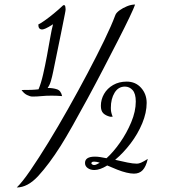

<svg xmlns="http://www.w3.org/2000/svg" viewBox="-20 -740 753 847"><path d="M54 87Q78 64 114 11.5Q150 -41 193 -111Q236 -181 280.5 -260Q325 -339 366 -416.5Q407 -494 439.5 -561Q472 -628 489 -674Q493 -684 507.5 -694.5Q522 -705 540.5 -712.5Q559 -720 576 -720Q571 -705 551 -663Q531 -621 501 -562.5Q471 -504 436.5 -437.5Q402 -371 366.5 -305.5Q331 -240 300.5 -186Q270 -132 248 -97Q196 -15 149 36Q102 87 54 87ZM395 -12Q401 -12 406.5 -15Q412 -18 420 -22Q412 -25 405.5 -26Q399 -27 395 -27Q388 -27 385.5 -24.5Q383 -22 383 -20Q383 -17 387 -14.5Q391 -12 395 -12ZM571 26Q557 26 538 21.5Q519 17 497.5 8.5Q476 0 453 -10Q421 10 396 10Q379 10 367 1.5Q355 -7 355 -21Q355 -49 399 -49Q410 -49 422.5 -47Q435 -45 450 -42Q480 -69 509.5 -111Q539 -153 559 -201Q579 -249 579 -292Q579 -327 565 -342.5Q551 -358 531 -358Q502 -358 485.5 -331Q469 -304 469 -264Q469 -254 470.5 -246Q472 -238 477 -225H466Q446 -230 435.5 -240.5Q425 -251 425 -273Q425 -301 439 -325.5Q453 -350 479 -365Q505 -380 539 -380Q578 -380 602.5 -352.5Q627 -325 627 -286Q627 -243 607.5 -196Q588 -149 556 -107Q524 -65 488 -35Q518 -28 542.5 -23Q567 -18 584 -18Q592 -18 602.5 -22.5Q613 -27 632 -39Q624 -5 609.5 10.5Q595 26 571 26ZM123 -314Q113 -314 99 -321Q85 -328 75 -343Q100 -343 116.5 -343.5Q133 -344 150 -346Q161 -372 170 -411Q179 -450 187 -493Q195 -536 201.5 -573.5Q208 -611 214 -633Q192 -619 181.5 -614.5Q171 -610 166 -610Q158 -610 153.5 -615Q149 -620 149 -632Q158 -636 176.5 -649Q195 -662 217 -680Q239 -698 259 -717H265Q267 -715 268 -711.5Q269 -708 269 -704Q270 -698 268.5 -690.5Q267 -683 266 -677Q262 -657 249.5 -594.5Q237 -532 215 -426Q210 -401 204.5 -382.5Q199 -364 190 -352Q214 -352 231.5 -346Q249 -340 254 -316Q244 -317 231 -317.5Q218 -318 208 -318Q182 -318 163 -316Q144 -314 123 -314Z"/></svg>

Font: Dancing Script Medium
Style: Regular
Weight: 500
Designer: Pablo Impallari
Foundry: Pablo Impallari
Version: Version 2.000